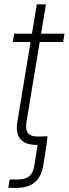

<svg xmlns="http://www.w3.org/2000/svg" viewBox="-20 -681 324 904"><path d="M19 203.1 25.4 164.1Q34.2 164.1 45.9 164.1Q57.6 164.1 64.5 164.1Q100.1 164.1 118.4 148.2Q136.7 132.3 142.1 95.7L157.7 -3.4H199.7L184.1 95.7Q178.7 131.3 163.1 155.3Q147.5 179.2 121.3 191.4Q95.2 203.6 59.1 203.6Q49.3 203.6 38.6 203.4Q27.8 203.1 19 203.1ZM283.7 -522.5 277.3 -483.4H40L46.9 -522.5ZM153.3 -660.6H196.3L105 -108.9Q98.6 -69.8 112.8 -53.2Q127 -36.6 165.5 -38.1Q174.3 -38.6 184.3 -38.8Q194.3 -39.1 203.6 -39.6L199.2 -0.5Q189.5 0 178.5 0.2Q167.5 0.5 157.2 1Q101.6 2.9 77.1 -25.1Q52.7 -53.2 61.5 -106Z"/></svg>

Font: Inter 28pt ExtraLight
Style: Italic
Weight: 250
Italic angle: -9.3988°
Designer: Rasmus Andersson
Foundry: rsms
Version: Version 4.001;git-66647c0bb